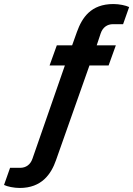

<svg xmlns="http://www.w3.org/2000/svg" viewBox="-38 -751 661 953"><path d="M60 182C169 182 216 113 240 44L406 -426H501L537 -526H442L462 -586C472 -615 494 -631 523 -631H573L603 -716C587 -724 554 -731 525 -731C412 -731 369 -662 344 -593L320 -526H244L208 -426H284L123 37C113 66 91 82 62 82H12L-18 167C-2 175 31 182 60 182Z"/></svg>

Font: Archivo SemiBold
Style: Italic
Weight: 600
Italic angle: -10°
Designer: Hector Gatti
Foundry: Omnibus-Type
Version: Version 2.001